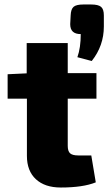

<svg xmlns="http://www.w3.org/2000/svg" viewBox="-20 -823 483 856"><path d="M389 -551 325 -568Q340 -610 340 -671Q293 -671 293 -715L295 -754Q296 -782 308 -792.5Q320 -803 352 -803H386Q418 -803 430.5 -792.5Q443 -782 443 -754V-705Q443 -619 389 -551ZM282 -497H410V-383H282V-173Q282 -149 292.5 -139.5Q303 -130 329 -130H387L407 -10Q350 13 251 13Q180 13 140 -24Q100 -61 100 -128V-383H14V-492L99 -496V-631H282Z"/></svg>

Font: Ezarion Extra Bold
Style: Regular
Weight: 800
Designer: Natanael Gama
Version: Version 1.001;PS 001.001;hotconv 1.0.70;makeotf.lib2.5.58329